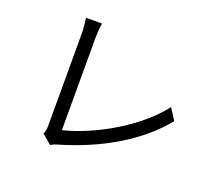

<svg xmlns="http://www.w3.org/2000/svg" viewBox="-126 -918 1252 1109"><g transform="rotate(20 500.0 -363.0)"><path d="M280 18C295 8 311 3 322 0C571 -73 777 -196 907 -357L862 -427C738 -266 506 -134 315 -86V-653C315 -682 318 -719 322 -744H224C227 -724 232 -680 232 -653V-81C232 -61 229 -48 222 -32Z"/></g></svg>

Font: Noto Sans JP Regular
Style: Regular
Weight: 400
Designer: Ryoko NISHIZUKA (kana & ideographs); Paul D. Hunt (Latin, Greek & Cyrillic); Wenlong ZHANG (bopomofo); Sandoll Communica
Foundry: Adobe Systems Incorporated
Version: Version 1.004;PS 1.004;hotconv 1.0.82;makeotf.lib2.5.63406